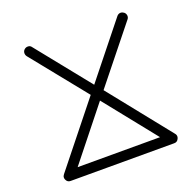

<svg xmlns="http://www.w3.org/2000/svg" viewBox="-137 -909 1106 1084"><g transform="rotate(-20 416.5 -367.0)"><path d="M81.1 14.2C86.4 25.4 95.2 31.2 107.9 30.8H729C741.7 31.2 750.5 25.4 755.9 13.7C758.3 8.8 759.3 4.4 759.3 0C759.3 -6.3 756.8 -12.7 752 -18.1L457 -387.2L721.2 -716.8C731.4 -729 729 -748.5 715.8 -758.3C710 -762.7 703.6 -765.1 696.8 -765.1H693.8C685.5 -764.2 679.2 -760.3 673.8 -753.9L418 -434.1L161.1 -753.9C156.7 -760.7 149.9 -764.6 141.6 -765.1H138.7C131.3 -765.1 125 -762.7 119.6 -758.3C106.4 -748.5 105 -729 115.2 -715.8L379.9 -387.2L85 -18.1C80.1 -12.2 77.6 -5.9 77.6 0.5C77.6 4.9 78.6 9.8 81.1 14.2ZM418 -338.9 666 -28.8H170.9Z"/></g></svg>

Font: Nemoy
Style: Medium
Weight: 500
Designer: BSozoo
Foundry: BSozoo
Version: Version 001.000